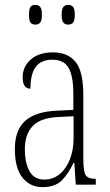

<svg xmlns="http://www.w3.org/2000/svg" viewBox="-20 -758 451 788"><path d="M154 10Q104 10 72.5 -28.5Q41 -67 41 -147Q41 -225 84.5 -263Q128 -301 218 -304L281 -307V-371Q281 -446 261.5 -479.5Q242 -513 195 -513Q149 -513 127 -484Q105 -455 105 -394Q73 -394 73 -441Q73 -484 106 -513.5Q139 -543 197 -543Q259 -543 290.5 -503.5Q322 -464 322 -367V-105Q322 -52 332.5 -38Q343 -24 371 -24H373V0H291L285 -90H282Q262 -47 234.5 -18.5Q207 10 154 10ZM162 -21Q198 -21 225 -43.5Q252 -66 267 -104.5Q282 -143 282 -191V-281L223 -278Q147 -275 114.5 -241Q82 -207 82 -146Q82 -90 101 -55.5Q120 -21 162 -21ZM260 -657Q247 -657 240 -665.5Q233 -674 233 -697Q233 -721 240 -729.5Q247 -738 260 -738Q273 -738 280 -729.5Q287 -721 287 -697Q287 -674 280 -665.5Q273 -657 260 -657ZM125 -657Q111 -657 105 -665.5Q99 -674 99 -697Q99 -721 105 -729.5Q111 -738 125 -738Q138 -738 145 -729.5Q152 -721 152 -697Q152 -674 145 -665.5Q138 -657 125 -657Z"/></svg>

Font: Noto Serif Hebrew ExtraCondensed ExtraLight
Style: Regular
Weight: 200
Width: 2
Designer: Monotype Design Team
Foundry: Monotype Imaging Inc.
Version: Version 2.004; ttfautohint (v1.8.4.7-5d5b)